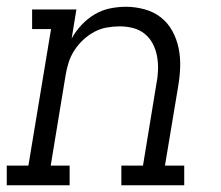

<svg xmlns="http://www.w3.org/2000/svg" viewBox="-33 -548 653 568"><path d="M-13 0V-58H51L118 -462H62V-520H193L179 -434Q191 -456 208.5 -474.5Q226 -493 247 -505.5Q268 -518 292 -523Q316 -528 339 -528Q367 -528 394.5 -520.5Q422 -513 443 -496.5Q464 -480 477 -456Q490 -432 495.5 -405Q501 -378 500 -349.5Q499 -321 494 -292L455 -58H512V0H326V-58H390L430 -302Q434 -322 434.5 -342.5Q435 -363 431.5 -382Q428 -401 419 -418.5Q410 -436 395 -448Q380 -460 361 -465Q342 -470 321 -470Q321 -470 321 -470Q321 -470 321 -470Q302 -470 282.5 -466.5Q263 -463 245.5 -453.5Q228 -444 213 -430Q198 -416 187 -399Q176 -382 170 -363Q164 -344 161 -325L117 -58H173V0Z"/></svg>

Font: Iosevka Etoile Light Oblique
Style: Regular
Weight: 300
Italic angle: -9°
Designer: Belleve Invis
Foundry: Belleve Invis
Version: Version 15.5.2; ttfautohint (v1.8.4)